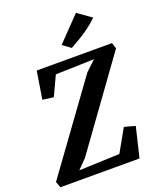

<svg xmlns="http://www.w3.org/2000/svg" viewBox="-191 -1106 998 1211"><g transform="rotate(-20 308.0 -500.0)"><path d="M0.5 0 -14.5 -40.5 407.5 -622 475.5 -686.5 217 -679 155.5 -547.5 82 -557.5 112 -743H617L630 -703.5L209 -120.5L149 -59.5L421.5 -70L506.5 -221L579.5 -201L531.5 0ZM368.5 -801 314.5 -840.5 468.5 -1000 561 -935Q531.5 -905.5 496.5 -880.2Q461.5 -855 428 -835.2Q394.5 -815.5 368.5 -801Z"/></g></svg>

Font: Merriweather 20pt
Style: Bold Italic
Weight: 700
Italic angle: -7.8°
Version: Version 2.101